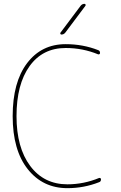

<svg xmlns="http://www.w3.org/2000/svg" viewBox="-20 -970 632 1000"><path d="M331 10Q203 10 124.5 -89Q46 -188 46 -365Q46 -542 121 -641Q196 -740 322 -740Q412 -740 491 -709Q501 -706 501 -694Q501 -690 498 -688Q495 -686 491 -687Q411 -720 322 -720Q202 -720 134 -625.5Q66 -531 66 -365Q66 -201 137.5 -105.5Q209 -10 331 -10Q416 -10 496 -43Q500 -44 503 -42Q506 -40 506 -36Q506 -24 496 -21Q417 10 331 10ZM300 -790Q296 -790 294.5 -793.5Q293 -797 295 -800L400 -940Q408 -950 420 -950Q424 -950 425.5 -946.5Q427 -943 425 -940L320 -800Q312 -790 300 -790Z"/></svg>

Font: Rounded Mplus 1c Thin
Style: Regular
Weight: 250
Version: Version 1.059.20150529